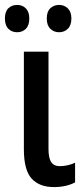

<svg xmlns="http://www.w3.org/2000/svg" viewBox="-33 -750 341 780"><path d="M164 -540V-145Q164 -108 175 -91.5Q186 -75 210 -75Q227 -75 243.5 -79Q260 -83 272 -89V-9Q236 10 186 10Q127 10 95.5 -24.5Q64 -59 64 -144V-540ZM-13 -675Q-13 -703 1 -716.5Q15 -730 37 -730Q58 -730 72 -716Q86 -702 86 -675Q86 -647 72 -633Q58 -619 37 -619Q15 -619 1 -633Q-13 -647 -13 -675ZM157 -675Q157 -703 171.5 -716.5Q186 -730 207 -730Q228 -730 242.5 -716Q257 -702 257 -675Q257 -647 242.5 -633Q228 -619 207 -619Q186 -619 171.5 -633Q157 -647 157 -675Z"/></svg>

Font: Avrile Sans Condensed Medium
Style: Regular
Weight: 500
Width: 3
Designer: Monotype Design Team
Foundry: Monotype Imaging Inc.
Version: Version 2.001;September 10, 2019;FontCreator 11.5.0.2425 64-